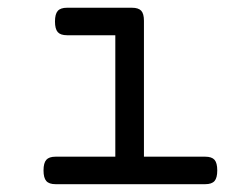

<svg xmlns="http://www.w3.org/2000/svg" viewBox="-20 -471 640 491"><path d="M348.1 -418V-70.3H504.9Q521.5 -70.3 528.6 -62.3Q535.6 -54.2 535.6 -35.2Q535.6 -16.1 528.6 -8.1Q521.5 0 504.9 0H122.1Q105.5 0 98.4 -8.1Q91.3 -16.1 91.3 -35.2Q91.3 -54.2 98.4 -62.3Q105.5 -70.3 122.1 -70.3H274.9V-380.9H151.4Q134.8 -380.9 127.7 -388.9Q120.6 -397 120.6 -416Q120.6 -435.1 127.7 -443.1Q134.8 -451.2 151.4 -451.2H317.4Q334 -451.2 341.1 -443.6Q348.1 -436 348.1 -418Z"/></svg>

Font: Courier Prime Sans
Style: Regular
Weight: 400
Designer: Alan Dague-Greene
Foundry: Quote-Unquote Apps
Version: Version 3.020